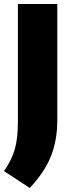

<svg xmlns="http://www.w3.org/2000/svg" viewBox="-45 -760 349 955"><path d="M-25 91Q14.5 34 29.2 -19.8Q44 -73.5 44 -153V-740H240V-161Q240 -64 208.8 15.8Q177.5 95.5 103 175Z"/></svg>

Font: Encode Sans Condensed Black
Style: Regular
Weight: 900
Width: 3
Designer: Multiple Designers
Foundry: Impallari Type
Version: Version 2.000